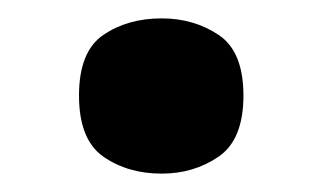

<svg xmlns="http://www.w3.org/2000/svg" viewBox="-20 -459 352 209"><path d="M156 -270Q119 -270 92.5 -288.5Q66 -307 66 -355Q66 -403 92.5 -421Q119 -439 156 -439Q191 -439 218 -421Q245 -403 245 -355Q245 -307 218 -288.5Q191 -270 156 -270Z"/></svg>

Font: Noto Serif Thai ExtraBold
Style: Regular
Weight: 800
Version: Version 2.001